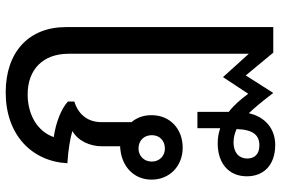

<svg xmlns="http://www.w3.org/2000/svg" viewBox="-180 -487 1010 691"><g transform="rotate(-90 325.5 -141.0)"><path d="M150 344C208 344 251 308 264 249C287 273 311 303 337 337L400 238L482 337H574V-409C574 -544 483 -626 339 -626C187 -626 91 -533 84 -404C132 -401 174 -394 200 -386C165 -366 145 -324 145 -279V-214C140 -214 136 -214 131 -213C71 -206 25 -164 25 -101C25 -36 74 11 140 11C207 11 257 -34 257 -101C257 -129 249 -153 232 -173V-282C232 -326 255 -363 306 -379V-402C281 -426 229 -446 178 -453C199 -513 260 -547 332 -547C420 -547 478 -493 478 -400V249L394 156L334 247C315 221 294 196 269 177V64H210V146C193 140 175 137 155 137C86 137 37 175 37 242C37 303 78 344 150 344ZM90 -100C90 -129 111 -148 137 -148C165 -148 185 -129 185 -100C185 -72 165 -53 137 -53C111 -53 90 -72 90 -100ZM101 243C101 214 122 194 159 194C175 194 192 198 207 205C205 265 185 287 148 287C118 287 101 271 101 243Z"/></g></svg>

Font: TPK Tissa Web Medium
Style: Regular
Weight: 500
Designer: Jacques Le Bailly, Suppakit Chalermlarp | Katatrad Co.,Ltd.
Foundry: Jacques Le Bailly, Cadson Demak Co.,Ltd.
Version: Version 5.000;Glyphs 3.1.2 (3151)